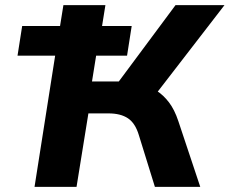

<svg xmlns="http://www.w3.org/2000/svg" viewBox="-20 -725 891 745"><path d="M114 0 194 -509H48L66 -624H213L226 -705H389L376 -624H491L473 -509H353L337 -409H460L424 -386L661 -705H851L584 -359L537 -394Q564 -388 589 -372Q614 -356 635.5 -328Q657 -300 672 -255L757 0H581L519 -200Q505 -247 476.5 -266Q448 -285 401 -285H323L277 0Z"/></svg>

Font: Nunito Sans 7pt ExtraBold
Style: Italic
Weight: 800
Italic angle: -9°
Designer: Vernon Adams
Foundry: Vernon Adams
Version: Version 3.101;gftools[0.9.27]